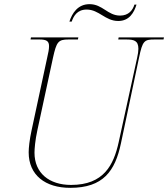

<svg xmlns="http://www.w3.org/2000/svg" viewBox="-20 -894 809 924"><path d="M549 -793C602 -793 625 -833 637 -872H627C619 -845 599 -819 558 -819C498 -819 474 -874 411 -874C354 -874 327 -830 314 -790H325C334 -816 351 -848 397 -848C457 -848 486 -793 549 -793ZM318 10C477 10 534 -71 562 -204L649 -616C666 -698 674 -704 724 -704H767L769 -714H551L549 -704H587C624 -704 646 -699 646 -659C646 -648 644 -634 640 -616L551 -209C527 -101 480 -4 322 -4C217 -4 146 -61 146 -159C146 -177 149 -218 160 -268L235 -616C252 -693 260 -704 310 -704H355L357 -714H129L127 -704H170C204 -704 216 -696 216 -672C216 -659 213 -640 207 -616L132 -267C122 -221 118 -182 118 -161C118 -51 198 10 318 10Z"/></svg>

Font: Noto Serif Display Thin
Style: Italic
Weight: 100
Italic angle: -12°
Designer: Monotype Design Team
Foundry: Monotype Imaging Inc.
Version: Version 2.009